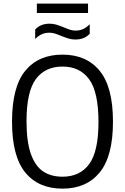

<svg xmlns="http://www.w3.org/2000/svg" viewBox="-20 -1058 707 1086"><path d="M48 -370Q48 -566 122.8 -657.5Q197.5 -749 333.5 -749Q469 -749 544 -657.2Q619 -565.5 619 -370Q619 -174.5 544 -82.8Q469 9 333.5 9Q197.5 9 122.8 -82.5Q48 -174 48 -370ZM537 -367.5Q537 -537 484.5 -609.2Q432 -681.5 333.5 -681.5Q235 -681.5 182.5 -610.2Q130 -539 130 -372.5Q130 -257 154.5 -187.8Q179 -118.5 223.8 -88.5Q268.5 -58.5 333.5 -58.5Q432 -58.5 484.5 -130Q537 -201.5 537 -367.5ZM326 -855Q304.5 -864 289.8 -868.5Q275 -873 259.5 -873Q235 -873 216 -864.2Q197 -855.5 179 -837.5V-891Q209 -924 260.5 -924Q280.5 -924 298 -918.8Q315.5 -913.5 340.5 -903.5Q362.5 -894 377.2 -889.5Q392 -885 407.5 -885Q431.5 -885 450.5 -893.8Q469.5 -902.5 487.5 -921V-867Q457.5 -834.5 406.5 -834.5Q386 -834.5 368.5 -839.8Q351 -845 326 -855ZM188.5 -984.5V-1037.5H478V-984.5Z"/></svg>

Font: Encode Sans Semi Condensed
Style: Regular
Weight: 400
Width: 4
Designer: Multiple Designers
Foundry: Impallari Type
Version: Version 2.000